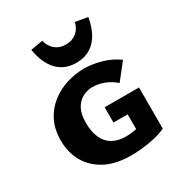

<svg xmlns="http://www.w3.org/2000/svg" viewBox="-168 -822 893 949"><g transform="rotate(-30 279.0 -347.5)"><path d="M308 8Q222 8 163 -22.5Q104 -53 73 -106.5Q42 -160 42 -229Q42 -294 66 -341Q90 -388 130 -419Q170 -450 219 -465.5Q268 -481 319 -481Q363 -481 414 -467Q465 -453 508 -422L436 -331Q406 -357 373 -369Q340 -381 309 -381Q279 -381 252 -366.5Q225 -352 209 -322Q193 -292 193 -243Q193 -194 208.5 -158.5Q224 -123 255 -104.5Q286 -86 333 -86Q358 -86 387 -91.5Q416 -97 443 -107L393 -30V-177H312V-264H508V-29Q478 -15 442 -7Q406 1 371.5 4.5Q337 8 308 8ZM302 -524Q235 -524 194 -567.5Q153 -611 140 -691L209 -703Q217 -669 241.5 -648.5Q266 -628 302 -628Q338 -628 363 -648.5Q388 -669 395 -703L465 -691Q452 -611 410.5 -567.5Q369 -524 302 -524Z"/></g></svg>

Font: Ysabeau SC ExtraBold
Style: Regular
Weight: 800
Designer: Christian Thalmann (Catharsis Fonts)
Version: Version 2.001;gftools[0.9.30]; featfreeze: smcp